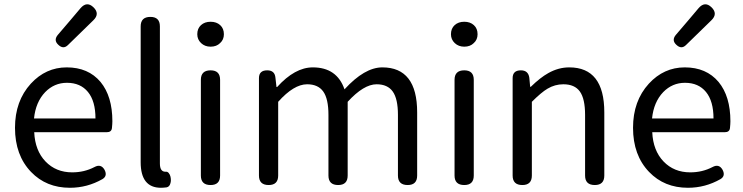

<svg xmlns="http://www.w3.org/2000/svg" viewBox="-20 -876 3520 909"><path d="M311 13Q199 13 127 -62Q51 -141 51 -271Q51 -398 126 -480Q197 -557 296 -557Q398 -557 456 -488Q512 -420 512 -302Q512 -290 510 -270Q508 -250 485 -250H325H142Q146 -163 195.5 -111.5Q245 -60 322 -60Q379 -60 427 -85Q458 -102 475 -72Q490 -43 465 -28Q393 13 311 13ZM141 -315H286H432Q432 -397 396.5 -440.5Q361 -484 297 -484Q237 -484 194 -440Q149 -393 141 -315ZM256 -664Q233 -685 253 -710L312 -779L361 -837Q391 -872 422.5 -841.5Q454 -811 422 -780L302 -663Q280 -641 256 -664Z M742 13Q646 13 646 -108V-751Q646 -796 692 -796Q737 -796 737 -751V-449V-102Q737 -63 763 -63Q764 -63 765 -63Q773 -64 779 -56.5Q785 -49 787 -40Q791 -22 787 -9Q783 8 769 11Q753 13 742 13Z M977 0Q931 0 931 -45V-498Q931 -543 977 -543Q1022 -543 1022 -498V-271V-45Q1022 0 977 0ZM977 -655Q950 -655 932 -672Q914 -689 914 -714Q914 -741 931.5 -757Q949 -773 977 -773Q1005 -773 1022.5 -757Q1040 -741 1040 -714Q1040 -688 1022 -672Q1005 -655 977 -655Z M1252 0Q1206 0 1206 -45V-271V-506Q1206 -543 1245 -543Q1281 -543 1284 -508L1289 -464H1292Q1376 -557 1461 -557Q1575 -557 1611 -453Q1706 -557 1790 -557Q1955 -557 1955 -344V-45Q1955 0 1910 0Q1864 0 1864 -45V-332Q1864 -408 1839.5 -442.5Q1815 -477 1763 -477Q1702 -477 1626 -394V-45Q1626 0 1581 0Q1535 0 1535 -45V-332Q1535 -408 1510.5 -442.5Q1486 -477 1434 -477Q1371 -477 1297 -394V-45Q1297 0 1252 0Z M2178 0Q2132 0 2132 -45V-498Q2132 -543 2178 -543Q2223 -543 2223 -498V-271V-45Q2223 0 2178 0ZM2178 -655Q2151 -655 2133 -672Q2115 -689 2115 -714Q2115 -741 2132.5 -757Q2150 -773 2178 -773Q2206 -773 2223.5 -757Q2241 -741 2241 -714Q2241 -688 2223 -672Q2206 -655 2178 -655Z M2453 0Q2407 0 2407 -45V-271V-506Q2407 -543 2446 -543Q2481 -543 2486 -508L2490 -465H2493Q2538 -509 2576 -530Q2624 -557 2675 -557Q2841 -557 2841 -344V-45Q2841 0 2796 0Q2750 0 2750 -45V-332Q2750 -408 2725.5 -442.5Q2701 -477 2647 -477Q2607 -477 2572 -456Q2543 -439 2498 -394V-45Q2498 0 2453 0Z M3237 13Q3125 13 3053 -62Q2977 -141 2977 -271Q2977 -398 3052 -480Q3123 -557 3222 -557Q3324 -557 3382 -488Q3438 -420 3438 -302Q3438 -290 3436 -270Q3434 -250 3411 -250H3251H3068Q3072 -163 3121.5 -111.5Q3171 -60 3248 -60Q3305 -60 3353 -85Q3384 -102 3401 -72Q3416 -43 3391 -28Q3319 13 3237 13ZM3067 -315H3212H3358Q3358 -397 3322.5 -440.5Q3287 -484 3223 -484Q3163 -484 3120 -440Q3075 -393 3067 -315ZM3182 -664Q3159 -685 3179 -710L3238 -779L3287 -837Q3317 -872 3348.5 -841.5Q3380 -811 3348 -780L3228 -663Q3206 -641 3182 -664Z"/></svg>

Font: GenSenRounded JP R
Style: Regular
Weight: 400
Version: Version 1.501;PS 1;hotconv 16.6.51;makeotf.lib2.5.65220